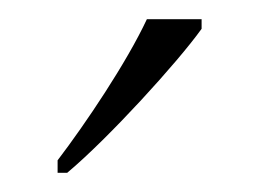

<svg xmlns="http://www.w3.org/2000/svg" viewBox="-20 -786 270 200"><path d="M40 -619V-606H50C93 -642 165 -721 190 -756V-766H133C112 -721 69 -657 40 -619Z"/></svg>

Font: Noto Serif Devanagari ExtraLight
Style: Regular
Weight: 200
Designer: Universal Thirst, Indian Type Foundry and the Monotype Design Team
Foundry: Monotype Imaging Inc.
Version: Version 2.004